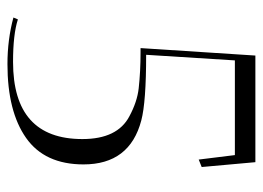

<svg xmlns="http://www.w3.org/2000/svg" viewBox="-115 -587 705 515"><g transform="rotate(90 237.5 -329.5)"><path d="M421 -201Q421 -97 350 -47Q279 3 152 3Q86 3 27 -13L32 -25Q72 -12 146 -12Q353 -12 353 -198Q353 -292 292 -324Q253 -345 217 -349Q172 -354 120 -354H109L129 -662H415L428 -518L408 -510L396 -607H142L127 -369Q254 -369 303 -356Q421 -325 421 -201Z"/></g></svg>

Font: Antic Didone
Style: Regular
Weight: 400
Designer: Santiago Orozco
Foundry: Santiago Orozco
Version: Version 2.001